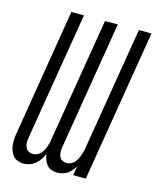

<svg xmlns="http://www.w3.org/2000/svg" viewBox="-112 -813 733 898"><g transform="rotate(15 254.5 -363.5)"><path d="M87 8Q72 8 58.5 2.5Q45 -3 36.5 -13.5Q28 -24 23 -37.5Q18 -51 17 -66Q16 -81 17 -96Q18 -111 21 -126L121 -735H182L80 -116Q78 -104 78 -92Q78 -80 82.5 -69.5Q87 -59 96.5 -53Q106 -47 118 -47Q128 -47 138 -51Q148 -55 155 -62.5Q162 -70 167 -79Q172 -88 175.5 -97.5Q179 -107 181.5 -116.5Q184 -126 185 -136L284 -735H346L244 -116Q242 -104 242 -92Q242 -80 246 -69.5Q250 -59 260 -53Q270 -47 282 -47Q292 -47 301.5 -51Q311 -55 318 -62.5Q325 -70 330 -79Q335 -88 338.5 -97.5Q342 -107 345 -116.5Q348 -126 349 -136L448 -735H509L388 0H327L334 -44Q327 -33 318.5 -23Q310 -13 299.5 -6Q289 1 276 4.5Q263 8 251 8Q236 8 222.5 3Q209 -2 200.5 -12.5Q192 -23 187 -36.5Q182 -50 180 -64Q175 -50 166 -36.5Q157 -23 144.5 -12.5Q132 -2 117 3Q102 8 87 8Z"/></g></svg>

Font: Iosevka Curly Light
Style: Italic
Weight: 300
Italic angle: -9°
Monospace: yes
Designer: Belleve Invis
Foundry: Belleve Invis
Version: Version 22.1.2; ttfautohint (v1.8.4)